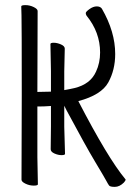

<svg xmlns="http://www.w3.org/2000/svg" viewBox="-20 -720 540 750"><path d="M128 0Q128 5 111.5 5Q95 5 79.5 -2.5Q64 -10 64 -18L65 -348Q65 -631 64 -659L63 -695Q63 -700 79.5 -700Q96 -700 111.5 -692.5Q127 -685 127 -677L126 -366V-361H131Q153 -361 179 -362V-442L177 -548Q177 -553 190 -553Q203 -553 218 -546.5Q233 -540 233 -530L231 -441V-368Q254 -372 271 -376Q333 -391 355 -440Q371 -474 371 -515Q371 -594 318 -659Q315 -664 315 -669Q315 -674 329.5 -684.5Q344 -695 358 -695Q372 -695 378 -686Q430 -596 430 -509Q430 -447 403 -398Q376 -349 286 -325Q401 -103 469 -21L471 -18Q470 -14 464 -7Q447 10 428.5 10Q410 10 406 4.5Q402 -1 394.5 -15Q387 -29 351 -89Q315 -149 240 -289L231 -307V-225L234 -119Q234 -114 220.5 -114Q207 -114 192.5 -120.5Q178 -127 178 -137L179 -226V-306Q152 -304 131 -304H126V-106ZM318 -659Z"/></svg>

Font: LXGW WenKai Mono TC Light
Style: Regular
Weight: 300
Designer: LXGW / Fontworks Inc.
Foundry: LXGW / Fontworks Inc.
Version: Version 1.330